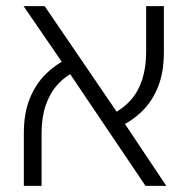

<svg xmlns="http://www.w3.org/2000/svg" viewBox="-20 -608 619 628"><path d="M456 0 191 -393 57 -588H126L375 -223L524 0ZM58 0V-173Q58 -238 77.5 -286Q97 -334 131 -367Q165 -400 209 -420L227 -375Q193 -359 168 -331Q143 -303 129.5 -263.5Q116 -224 116 -172V0ZM368 -192 349 -236Q383 -253 407.5 -280.5Q432 -308 445 -347.5Q458 -387 458 -438V-588H516V-437Q516 -373 497.5 -325.5Q479 -278 445.5 -245Q412 -212 368 -192Z"/></svg>

Font: Noto Sans Hebrew Light
Style: Regular
Weight: 300
Designer: Monotype Design Team
Foundry: Monotype Imaging Inc.
Version: Version 2.003